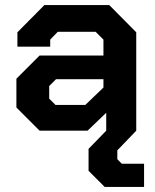

<svg xmlns="http://www.w3.org/2000/svg" viewBox="-20 -518 615 761"><path d="M45 -92V-206L137 -298H390V-361L359 -392H209L179 -361V-333H49V-390L156 -498H413L520 -390V0H401V-71L327 0H137ZM318 -102 390 -171V-204H202L175 -177V-127L200 -102ZM331 159V72L401 0H520L445 78V113L463 131H551V223H395Z"/></svg>

Font: Chakra Petch
Style: Bold
Weight: 700
Designer: Katatrad Aksorn Co.,Ltd.
Foundry: Cadson Demak Co.,Ltd.
Version: Version 1.000; ttfautohint (v1.6)